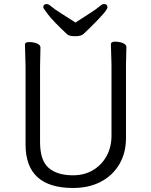

<svg xmlns="http://www.w3.org/2000/svg" viewBox="-20 -916 750 954"><path d="M343 18Q107 18 107 -198V-586L104 -695Q104 -707 125 -707Q146 -707 163.5 -700Q181 -693 181 -680L179 -584V-210Q179 -119 221.5 -82Q264 -45 343 -45Q399 -45 442 -70.5Q485 -96 509.5 -140.5Q534 -185 534 -242V-595L531 -697Q531 -709 552 -709Q573 -709 590.5 -702Q608 -695 608 -682L606 -594V-230Q606 -156 573 -100Q540 -44 481 -13Q422 18 343 18ZM314 -745Q244 -811 219.5 -843Q195 -875 195 -880Q195 -896 213 -896Q221 -896 236 -883Q251 -870 285.5 -848.5Q320 -827 355 -804Q390 -827 424 -848.5Q458 -870 473 -883Q488 -896 496 -896Q514 -896 514 -879.5Q514 -863 428 -779Q408 -760 396 -748Q384 -736 354.5 -736Q325 -736 314 -745Z"/></svg>

Font: LXGW WenKai TC
Style: Regular
Weight: 400
Designer: LXGW / Fontworks Inc.
Foundry: LXGW / Fontworks Inc.
Version: Version 1.330